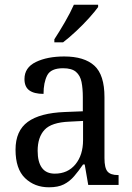

<svg xmlns="http://www.w3.org/2000/svg" viewBox="-20 -786 563 816"><path d="M188 10Q127 10 86.5 -29Q46 -68 46 -150Q46 -230 98 -268Q150 -306 256 -310L332 -313V-373Q332 -410 326.5 -437.5Q321 -465 303 -480.5Q285 -496 248 -496Q196 -496 180.5 -465.5Q165 -435 165 -387Q125 -387 104.5 -402Q84 -417 84 -450Q84 -499 132.5 -522.5Q181 -546 253 -546Q338 -546 381 -507Q424 -468 424 -373V-114Q424 -72 437 -57Q450 -42 481 -42H484V0H355L340 -87H333Q314 -59 295 -37Q276 -15 251.5 -2.5Q227 10 188 10ZM213 -48Q268 -48 300.5 -87.5Q333 -127 333 -191V-272L275 -269Q199 -266 169.5 -234.5Q140 -203 140 -145Q140 -98 158 -73Q176 -48 213 -48ZM211 -619Q232 -651 255.5 -691.5Q279 -732 294 -766H397V-756Q385 -739 359.5 -710.5Q334 -682 303.5 -653.5Q273 -625 248 -606H211Z"/></svg>

Font: Noto Serif Sinhala SemiCondensed
Style: Regular
Weight: 400
Width: 4
Designer: Jelle Bosma - Monotype Design Team
Foundry: Monotype Imaging Inc.
Version: Version 2.007; ttfautohint (v1.8.4.7-5d5b)